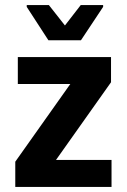

<svg xmlns="http://www.w3.org/2000/svg" viewBox="-20 -734 498 754"><path d="M40 0V-99L256 -404H50V-510H416V-411L200 -106H418V0ZM170 -576 85 -707V-714H172L235 -634L297 -714H385V-707L298 -576Z"/></svg>

Font: Saira Semi Condensed SemiBold
Style: Regular
Weight: 600
Width: 4
Designer: Hector Gatti with collaboration of the Omnibus-Type team
Foundry: Omnibus-Type
Version: Version 1.001; ttfautohint (v1.8)